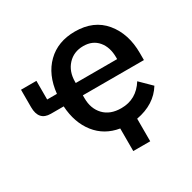

<svg xmlns="http://www.w3.org/2000/svg" viewBox="-150 -682 972 972"><g transform="rotate(-30 335.5 -196.0)"><path d="M459 8V140H360V8Q275 -6 224.5 -70Q174 -134 168 -232H93Q23 -232 23 -311V-413H113V-304H170Q181 -410 243.5 -471Q306 -532 406 -532Q516 -532 576.5 -459Q637 -386 637 -273V-232H280V-215Q280 -154 316 -116Q352 -78 417 -78Q505 -78 554 -156L618 -93Q568 -12 459 8ZM406 -447Q350 -447 315 -409Q280 -371 280 -311V-304H522V-314Q522 -374 491 -410.5Q460 -447 406 -447Z"/></g></svg>

Font: IBM Plex Sans Medm
Style: Regular
Weight: 500
Designer: Mike Abbink, Paul van der Laan, Pieter van Rosmalen
Foundry: Bold Monday
Version: Version 3.005